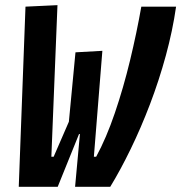

<svg xmlns="http://www.w3.org/2000/svg" viewBox="-20 -719 698 739"><path d="M269 0 287.6 -203.1H284.2L202.1 0H52.2L78.1 -693.4L201.2 -699.2L177.7 -115.7H186.5L245.1 -250.5L270.5 -517.6L374 -523.4L341.3 -115.7H350.1Q389.2 -187.5 422.1 -284.2Q455.1 -380.9 480.7 -487.1Q506.3 -593.3 523.9 -693.4H657.7Q644.5 -601.1 618.4 -505.4Q592.3 -409.7 557.4 -318.1Q522.5 -226.6 482.9 -145.3Q443.4 -64 404.3 0Z"/></svg>

Font: CaskaydiaCove NF
Style: Bold Italic
Weight: 700
Italic angle: -10°
Designer: Aaron Bell
Foundry: Saja Typeworks
Version: Version 2111.001; VTT 6.35;Nerd Fonts 3.2.1